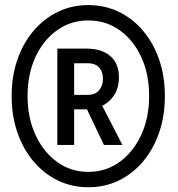

<svg xmlns="http://www.w3.org/2000/svg" viewBox="-20 -748 719 775"><path d="M258.8 -306.6V-365.2H335.9Q364.7 -365.2 380.1 -383.8Q395.5 -402.3 395.5 -429.7Q395.5 -460 379.4 -476.3Q363.3 -492.7 335.9 -492.7H258.8V-551.8H329.1Q390.1 -551.8 425 -522Q460 -492.2 460 -435.5Q460 -378.4 423.1 -342.5Q386.2 -306.6 324.2 -306.6ZM211.4 -163.1V-551.8H279.3V-163.1ZM399.4 -163.1 328.1 -313 375 -355 474.1 -163.1ZM336.4 7.8Q270 7.8 213.6 -19.5Q157.2 -46.9 115.2 -96.7Q73.2 -146.5 50 -213.6Q26.9 -280.8 26.9 -360.4Q26.9 -439.9 50 -506.8Q73.2 -573.7 115.2 -623.3Q157.2 -672.9 213.6 -700.2Q270 -727.5 336.4 -727.5Q403.3 -727.5 459.7 -700.2Q516.1 -672.9 557.9 -623.3Q599.6 -573.7 622.6 -506.8Q645.5 -439.9 645.5 -360.4Q645.5 -280.8 622.6 -213.6Q599.6 -146.5 557.9 -96.7Q516.1 -46.9 459.7 -19.5Q403.3 7.8 336.4 7.8ZM336.4 -54.2Q407.2 -54.2 462.6 -94.2Q518.1 -134.3 550 -203.4Q582 -272.5 582 -360.4Q582 -449.2 550 -518.1Q518.1 -586.9 462.6 -626.2Q407.2 -665.5 336.4 -665.5Q266.1 -665.5 210.7 -626.2Q155.3 -586.9 123.3 -518.1Q91.3 -449.2 91.3 -360.4Q91.3 -272.5 123.3 -203.4Q155.3 -134.3 210.7 -94.2Q266.1 -54.2 336.4 -54.2Z"/></svg>

Font: Reddit Sans Condensed Medium
Style: Regular
Weight: 500
Designer: Stephen Hutchings
Foundry: Reddit
Version: Version 1.014